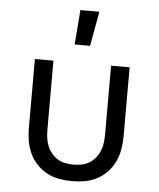

<svg xmlns="http://www.w3.org/2000/svg" viewBox="-54 -801 708 856"><g transform="rotate(5 300.0 -373.5)"><path d="M300 8Q271 8 242.5 3Q214 -2 188.5 -15.5Q163 -29 142.5 -50.5Q122 -72 110 -98Q98 -124 93 -152.5Q88 -181 88 -210V-520H171V-210Q171 -192 173.5 -173.5Q176 -155 183 -138Q190 -121 202 -106.5Q214 -92 229.5 -82.5Q245 -73 263.5 -69.5Q282 -66 300 -66Q318 -66 336.5 -69.5Q355 -73 370.5 -82.5Q386 -92 398 -106.5Q410 -121 417 -138Q424 -155 426.5 -173.5Q429 -192 429 -210V-520H512V-210Q512 -181 507 -152.5Q502 -124 490 -98Q478 -72 457.5 -50.5Q437 -29 411.5 -15.5Q386 -2 357.5 3Q329 8 300 8ZM259 -600 271 -755H356L328 -600Z"/></g></svg>

Font: R Plex Mono
Style: Regular
Weight: 400
Monospace: yes
Designer: Belleve Invis
Foundry: Belleve Invis
Version: Version 31.8.0